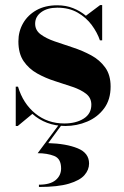

<svg xmlns="http://www.w3.org/2000/svg" viewBox="-20 -490 492 762"><path d="M222.5 178.5Q222.5 139.5 194.8 128.8Q167 118 129.5 118L215.5 2.5H227L171.5 78Q242.5 80 288 98.5Q333.5 117 333.5 159Q333.5 184 315.2 205Q297 226 253.5 239Q210 252 134.5 252V243Q179 243 200.8 224.8Q222.5 206.5 222.5 178.5ZM50.5 10H42.5V-146H51.5Q71.5 -79 120.2 -39.5Q169 0 235 0Q281.5 0 312 -19.2Q342.5 -38.5 342.5 -74.5Q342.5 -101.5 321.8 -117.8Q301 -134 268 -145.2Q235 -156.5 197.8 -168.2Q160.5 -180 127.5 -198.5Q94.5 -217 73.8 -247.2Q53 -277.5 53 -326Q53 -365.5 71.8 -398Q90.5 -430.5 125 -449.8Q159.5 -469 207 -469Q242 -469 270.5 -457.5Q299 -446 321 -427.5L377.5 -470H385.5V-330H376.5Q366 -361 344 -390.8Q322 -420.5 288 -440Q254 -459.5 207.5 -459.5Q168 -459.5 143.8 -441.8Q119.5 -424 119.5 -396Q119.5 -370 141.2 -353.8Q163 -337.5 197 -325.8Q231 -314 269.2 -301.5Q307.5 -289 341.8 -270.5Q376 -252 397.5 -222.2Q419 -192.5 419 -146.5Q419 -94.5 393.2 -59.8Q367.5 -25 326.2 -7.5Q285 10 239.5 10Q200.5 10 167.2 -2.5Q134 -15 108.5 -38Z"/></svg>

Font: Bodoni* 24pt
Style: Bold
Weight: 700
Version: Version 2.3